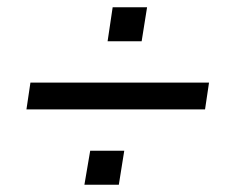

<svg xmlns="http://www.w3.org/2000/svg" viewBox="-20 -552 640 530"><path d="M277 -438 291 -532H386L371 -438ZM53 -250 64 -324H557L546 -250ZM213 -42 229 -136H323L308 -42Z"/></svg>

Font: Mulish SemiBold
Style: Italic
Weight: 600
Italic angle: -9°
Designer: Vernon Adams
Foundry: Vernon Adams
Version: Version 3.603; ttfautohint (v1.8.3)